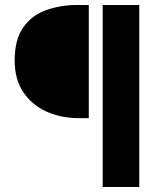

<svg xmlns="http://www.w3.org/2000/svg" viewBox="-20 -672 676 772"><path d="M393 80V-652H540V80ZM297 -197Q226 -197 167.5 -223Q109 -249 74 -301Q39 -353 39 -429Q39 -513 73.5 -562Q108 -611 166 -631.5Q224 -652 293 -652H337V-197Z"/></svg>

Font: Source Sans 3
Style: Bold
Weight: 700
Designer: Paul D. Hunt
Foundry: Adobe
Version: Version 3.052;hotconv 1.1.0;makeotfexe 2.6.0